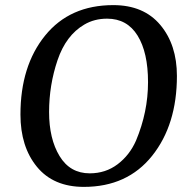

<svg xmlns="http://www.w3.org/2000/svg" viewBox="-20 -722 712 751"><path d="M308 9Q189 9 124.5 -69.5Q60 -148 60 -274Q60 -464 156.5 -583Q253 -702 423 -702Q542 -702 607 -624.5Q672 -547 672 -425Q672 -234 575 -112.5Q478 9 308 9ZM331 -44Q393 -44 440 -79.5Q487 -115 512 -172Q559 -284 559 -400.5Q559 -517 518 -583Q477 -649 399 -649Q349 -649 310 -626Q238 -584 205 -486.5Q172 -389 172 -284Q172 -179 213 -111.5Q254 -44 331 -44Z"/></svg>

Font: Poly
Style: Italic
Weight: 400
Italic angle: -10°
Designer: Nicolas Silva
Foundry: Jose Nicolas Silva Schwarzenberg
Version: Version 1.003